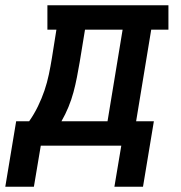

<svg xmlns="http://www.w3.org/2000/svg" viewBox="-62 -550 682 725"><path d="M-42 155 -1 -92H48Q67 -119 81.5 -149Q96 -179 106 -208.5Q116 -238 122.5 -269Q129 -300 134 -331L151 -438H117V-530H574V-438H509L452 -92H519L478 155H370L396 0H92L66 155ZM170 -92H344L401 -438H259L239 -316Q234 -287 228.5 -258.5Q223 -230 215.5 -202Q208 -174 196.5 -146Q185 -118 170 -92Z"/></svg>

Font: Iosevka Slab SmBdExObl
Style: Regular
Weight: 600
Width: 7
Italic angle: -9°
Monospace: yes
Designer: Belleve Invis
Foundry: Belleve Invis
Version: Version 11.1.0; ttfautohint (v1.8.3)